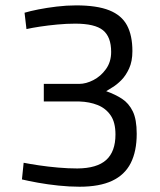

<svg xmlns="http://www.w3.org/2000/svg" viewBox="-20 -691 600 721"><path d="M278.6 10.2Q240.8 10.2 199.7 5.9Q158.6 1.6 122.7 -4.9Q86.8 -11.4 62.4 -17.2L68.8 -79.8Q92.2 -75.2 126.3 -70.1Q160.4 -65 198.4 -61.7Q236.4 -58.4 270.5 -58.4Q344.3 -59 378.9 -90.4Q413.6 -121.9 413.6 -185.8Q413.6 -231.8 395.3 -258.1Q377 -284.5 346.6 -296.6Q316.1 -308.7 278.1 -309.9H144.5V-376H277.5Q302.9 -376 330.6 -390.2Q358.3 -404.4 377.8 -431.4Q397.4 -458.4 397.4 -496Q397.4 -552.5 366.8 -577.4Q336.3 -602.2 262.5 -602.2Q229.8 -602.2 194.9 -598.9Q160 -595.6 129.9 -591Q99.8 -586.4 79.4 -581.8L72.2 -643.2Q92.8 -649.4 124.1 -655.6Q155.4 -661.8 192.7 -666.3Q230 -670.8 266 -670.8Q344 -670.8 390.3 -652.3Q436.6 -633.8 456.9 -595.9Q477.2 -558 477.2 -499Q477.2 -460.6 464.8 -433.8Q452.5 -407 435.5 -389.9Q418.5 -372.8 402.2 -363.1Q385.9 -353.4 378.7 -348.6Q412.7 -336.6 438.2 -320Q463.6 -303.4 478.5 -273.1Q493.4 -242.8 493.4 -188.8Q493.4 -122.8 470.9 -78.5Q448.4 -34.2 401 -12Q353.6 10.2 278.6 10.2Z"/></svg>

Font: Titillium Web
Style: Bold
Weight: 700
Designer: Mohamed Gaber, Accademia di Belle Arti di Urbino
Foundry: Kief Type Foundry, Accademia di Belle Arti di Urbino
Version: Version 3.000